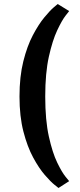

<svg xmlns="http://www.w3.org/2000/svg" viewBox="-20 -752 399 955"><path d="M271 183Q271 183 251.5 167.5Q232 152 203 118.5Q174 85 145 31.5Q116 -22 96.5 -97.5Q77 -173 77 -272Q77 -371 96 -447Q115 -523 143.5 -577Q172 -631 200.5 -665.5Q229 -700 248 -716Q267 -732 267 -732L324 -697Q324 -697 306 -674Q288 -651 264.5 -601Q241 -551 223 -470Q205 -389 205 -272Q205 -154 223 -73Q241 8 264.5 56.5Q288 105 306 127Q324 149 324 149Z"/></svg>

Font: Arsenal SC
Style: Bold
Weight: 700
Designer: Andrij Shevchenko
Foundry: Stairsfor
Version: Version 2.001; ttfautohint (v1.8.4.7-5d5b)